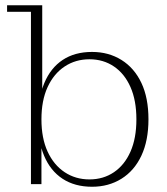

<svg xmlns="http://www.w3.org/2000/svg" viewBox="-20 -702 636 732"><path d="M331 10Q265 10 218.5 -20.5Q172 -51 148 -108.5Q124 -166 124 -246L125 -248Q125 -328 149 -385.5Q173 -443 219 -473.5Q265 -504 331 -504Q394 -504 443 -473.5Q492 -443 519 -386Q546 -329 546 -247Q546 -166 519 -108.5Q492 -51 443 -20.5Q394 10 331 10ZM321 -18Q374 -18 414.5 -45.5Q455 -73 477.5 -124Q500 -175 500 -247Q500 -319 477.5 -370Q455 -421 414.5 -448.5Q374 -476 321 -476Q268 -476 226.5 -448.5Q185 -421 161.5 -370Q138 -319 138 -247Q138 -175 161.5 -124Q185 -73 226.5 -45.5Q268 -18 321 -18ZM98 0V-657H7V-682H141V-341L130 -248L138 -167V0Z"/></svg>

Font: Montagu Slab 144pt ExtraLight
Style: Regular
Weight: 250
Version: Version 1.000